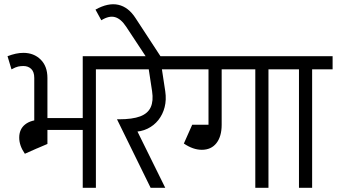

<svg xmlns="http://www.w3.org/2000/svg" viewBox="-20 -899 1612 919"><path d="M376 0V-630H439V0ZM398 -567V-630H537V-567ZM144 -311V-527H207V-311ZM158 -189V-326H207V-210ZM35 -567 16 -630Q37 -638 55.5 -642Q74 -646 92 -646V-583Q79 -583 67 -580.5Q55 -578 35 -567ZM144 -526Q144 -555 129.5 -569Q115 -583 92 -583V-646Q142 -646 174.5 -614Q207 -582 207 -526ZM164 -277V-334H421V-277ZM72 -240Q72 -281 100.5 -303.5Q129 -326 180 -326V-283Q154 -283 140 -271.5Q126 -260 126 -240ZM99 -163Q72 -202 72 -240H126Q126 -221 153 -190ZM99 -163 126 -294H180V-199Z M578 -268 549 -328Q614 -328 651 -342Q688 -356 701.5 -386Q715 -416 708 -462H771Q777 -421 768 -386Q759 -351 738 -324.5Q717 -298 686 -283Q655 -268 616 -268ZM701 0 540 -328H609L771 0ZM708 -462 687 -600H750L771 -462ZM487 -567V-630H862V-567Z M677 -630 584 -771 629 -812 748 -630ZM584 -771Q559 -809 530.5 -817Q502 -825 465 -802L437 -853Q498 -887 546.5 -876Q595 -865 629 -812Z M812 -567V-630H1144V-567ZM978 -301V-630H1041V-301ZM946 -182V-242Q969 -242 981.5 -258Q994 -274 994 -302H1041Q1041 -246 1016 -214Q991 -182 946 -182ZM860 -212 890 -272Q925 -242 946 -242V-182Q904 -182 860 -212ZM860 -212 900 -302H1006V-242ZM1202 0V-620H1265V0ZM1104 -567V-630H1363V-567Z M1411 0V-620H1474V0ZM1313 -567V-630H1572V-567Z"/></svg>

Font: Akshar Light Light
Style: Regular
Weight: 300
Version: Version 1.100